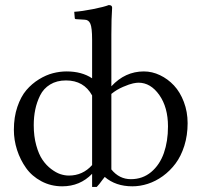

<svg xmlns="http://www.w3.org/2000/svg" viewBox="-20 -718 789 750"><path d="M339.8 -345.2Q307.6 -403.8 237.8 -403.8Q201.7 -403.8 175.8 -387.9Q149.9 -372.1 136.7 -345.2Q123.5 -318.4 117.7 -289.8Q111.8 -261.2 111.8 -229Q111.8 -185.5 121.6 -150.4Q131.3 -115.2 146 -93.8Q160.6 -72.3 179.7 -57.9Q198.7 -43.5 215.8 -37.8Q232.9 -32.2 249 -32.2Q303.2 -32.2 339.8 -73.2ZM415 -56.2Q445.8 -18.1 491.2 -18.1Q537.1 -18.1 570.6 -46.1Q604 -74.2 620.1 -120.1Q636.2 -166 636.2 -224.1Q636.2 -298.8 602.3 -346.9Q568.4 -395 521 -395Q513.2 -395 499.8 -392.3Q486.3 -389.6 461.2 -378.9Q436 -368.2 415 -351.1ZM339.8 -563Q339.8 -609.4 333 -625.2Q326.2 -641.1 310.1 -641.1L277.8 -643.1Q272 -643.1 272 -647.9L270 -671.9Q300.3 -673.8 343.3 -682.4Q386.2 -690.9 404.8 -698.2Q418 -698.2 418 -688Q415 -647.9 415 -583V-380.9Q468.8 -439 542 -439Q574.2 -439 605 -424.3Q635.7 -409.7 659.7 -384Q683.6 -358.4 698.2 -319.8Q712.9 -281.2 712.9 -236.8Q712.9 -189.5 700 -148.4Q687 -107.4 665.5 -78.9Q644 -50.3 616 -30Q587.9 -9.8 557.6 0Q527.3 9.8 497.1 9.8Q431.6 9.8 389.2 -26.9Q386.7 -23.9 379.9 -15.1L368.2 0.5Q362.8 7.3 357.9 12.2H339.8V-39.1Q292.5 9.8 223.1 9.8Q178.7 9.8 141.6 -10Q104.5 -29.8 81.8 -61.8Q59.1 -93.8 46.6 -132.3Q34.2 -170.9 34.2 -210.9Q34.2 -260.7 47.9 -300.8Q61.5 -340.8 83 -366Q104.5 -391.1 132.3 -408.2Q160.2 -425.3 187 -432.1Q213.9 -439 240.2 -439Q299.3 -439 339.8 -412.1Z"/></svg>

Font: Linux Libertine G
Style: Regular
Weight: 400
Designer: Philipp H. Poll
Foundry: Philipp H. Poll
Version: Version 4.7.5